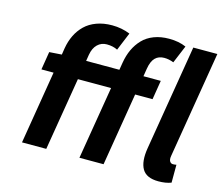

<svg xmlns="http://www.w3.org/2000/svg" viewBox="-109 -920 1248 1078"><g transform="rotate(15 515.0 -381.5)"><path d="M169 -424H98.4L115.4 -529.1L187.5 -534.1L193.5 -572.1Q200.6 -614.3 217.5 -649Q234.4 -683.6 261.5 -710Q288.7 -736.5 328.8 -751.2Q369 -766 418.7 -766Q474.4 -766 523.4 -746.1L480.1 -641Q453.1 -654.8 417.3 -654.8Q385.7 -654.8 363.5 -633.5Q341.3 -612.2 334.5 -572.1L328.5 -535.2H521.7L528.8 -578.1Q535.9 -621.4 552.2 -656.4Q568.5 -691.4 594.6 -718.8Q620.7 -746.1 659.6 -761Q698.5 -775.9 747.5 -775.9Q804 -775.9 846.2 -757.1L803.3 -654.1Q775.9 -665.1 748.2 -665.1Q715.9 -665.1 696 -645.1Q676.1 -625 669 -581L661.6 -535.2H762.4L744.3 -424H643.1L573.2 0H432.9L503.2 -424H310.4L240.1 0H99.1ZM890.3 -763.1H1030.2L927.6 -143.1Q924 -121.8 930.8 -111.3Q937.5 -100.9 948.9 -100.9Q959.9 -100.9 969.1 -103L968.8 1.1Q937.9 13.1 894.9 13.1Q824.6 13.1 800.2 -29.1Q775.9 -71.4 788.7 -149.9Z"/></g></svg>

Font: Karasuma Gothic
Style: Bold Italic
Weight: 700
Italic angle: 9.39998°
Designer: Rasmus Andersson / Ryoko Nishizuka
Foundry: Genbu
Version: Version 1.00